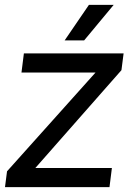

<svg xmlns="http://www.w3.org/2000/svg" viewBox="-35 -764 526 784"><path d="M-14.6 0H412.1L421.9 -78.1H109.4L460.9 -477.5L469.7 -545.9H62.5L52.7 -467.8H355L-6.3 -64.5ZM229 -599.1H308.6L429.2 -744.1H328.1Z"/></svg>

Font: Guggenheim Sans Display
Style: Italic
Weight: 400
Italic angle: -7°
Designer: Modified by Tom Baber under direction of Pentagram Design 2023
Foundry: rsms
Version: Version 1.001;Glyphs 3.1.2 (3151)